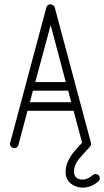

<svg xmlns="http://www.w3.org/2000/svg" viewBox="-20 -684 481 887"><path d="M400 -25Q401 -22 401 -20Q401 -12 395.5 -6Q390 0 382 0Q366 0 362 -14L320 -172H107L65 -14Q61 0 46 0Q38 0 32 -5.5Q26 -11 26 -19Q26 -24 28 -28L194 -649Q198 -664 213 -664Q216 -664 217 -663Q230 -661 233 -649ZM143 -305H284L214 -568ZM118 -212H309L295 -265H132ZM408 125Q414 120 421 120Q429 120 435 125.5Q441 131 441 140Q441 149 434 154Q412 174 386 180Q360 186 336.5 179Q313 172 298 155Q283 138 283 111Q283 82 296.5 56Q310 30 329 8.5Q348 -13 364 -29Q369 -34 377 -34Q386 -34 391.5 -28.5Q397 -23 397 -15Q397 -6 390 0Q367 24 344.5 51Q322 78 322 111Q322 129 335.5 138.5Q349 148 369 145Q389 142 408 125Z"/></svg>

Font: Libertine Sup Light
Style: Regular
Weight: 300
Designer: Bastien Sozeau
Foundry: NBR — Bastien Sozeau
Version: Version 2.003; ttfautohint (v1.8.4.7-5d5b);gftools[0.9.33]